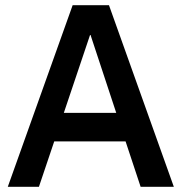

<svg xmlns="http://www.w3.org/2000/svg" viewBox="-20 -720 700 740"><path d="M260 -700H400L650 0H522L464 -175H189L130 0H10ZM428 -285 329 -585H327L226 -285Z"/></svg>

Font: PT Root UI Bold
Style: Regular
Weight: 700
Designer: Vitaly Kuzmin
Foundry: ParaType Ltd.
Version: Version 2.000G